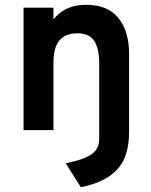

<svg xmlns="http://www.w3.org/2000/svg" viewBox="-20 -543 632 801"><path d="M317.4 238 254.2 138.4Q332.9 122.2 363.4 99.6Q393.8 77 393.8 37.8V-280.2Q393.8 -338.8 373.7 -371.4Q353.6 -404 302.4 -404Q269.8 -404 247.7 -391.3Q225.6 -378.6 214.3 -351.7Q203 -324.8 203 -282.2V0H78.2V-511H203V-462Q218.7 -481.9 239.1 -495.5Q259.5 -509.2 284.7 -516.1Q309.9 -523 339.8 -523Q429.7 -523 474.1 -467.7Q518.6 -412.4 518.6 -318.6V7Q518.6 110.1 469.2 163.8Q419.9 217.6 317.4 238Z"/></svg>

Font: Overpass
Style: Regular
Weight: 400
Designer: Delve Withrington, Dave Bailey, Thomas Jockin
Foundry: Delve Fonts LLC
Version: Version 4.000